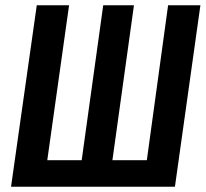

<svg xmlns="http://www.w3.org/2000/svg" viewBox="-20 -711 783 731"><path d="M743 -691 646 0H22L120 -691H243L160 -101H291L373 -691H490L408 -101H539L620 -691Z"/></svg>

Font: Fira Sans Extra Condensed Medium
Style: Italic
Weight: 500
Width: 3
Italic angle: -8°
Designer: Carrois Corporate & Edenspiekermann AG
Foundry: Carrois Corporate GbR & Edenspiekermann AG
Version: Version 4.203